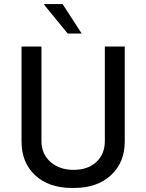

<svg xmlns="http://www.w3.org/2000/svg" viewBox="-20 -915 720 945"><path d="M288 -895 382 -750H313L197 -892L198 -895ZM86 -686H184V-221Q184 -157 228.5 -118Q273 -79 342 -79Q413 -79 454.5 -118Q496 -157 496 -221V-686H594V-219Q594 -115 526 -52.5Q458 10 346 10H333Q221 10 153.5 -52Q86 -114 86 -219Z"/></svg>

Font: Chivo
Style: Regular
Weight: 400
Designer: Hector Gatti
Foundry: Omnibus-Type
Version: Version 1.007;PS 001.007;hotconv 1.0.88;makeotf.lib2.5.64775